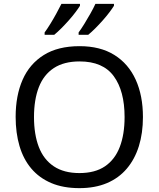

<svg xmlns="http://www.w3.org/2000/svg" viewBox="-20 -964 821 994"><path d="M720 -358Q720 -275 699 -207.5Q678 -140 636.5 -91Q595 -42 533.5 -16Q472 10 391 10Q307 10 245 -16.5Q183 -43 142 -91.5Q101 -140 81 -208Q61 -276 61 -359Q61 -469 97 -551Q133 -633 206.5 -679Q280 -725 392 -725Q499 -725 572 -679.5Q645 -634 682.5 -551.5Q720 -469 720 -358ZM156 -358Q156 -268 181 -203Q206 -138 258.5 -103Q311 -68 391 -68Q472 -68 523.5 -103Q575 -138 600 -203Q625 -268 625 -358Q625 -493 569 -569.5Q513 -646 392 -646Q311 -646 258.5 -611.5Q206 -577 181 -512.5Q156 -448 156 -358ZM570 -934Q562 -921 547 -901Q532 -881 512.5 -859Q493 -837 473.5 -817.5Q454 -798 437 -784H387V-796Q401 -815 417 -841Q433 -867 448.5 -894.5Q464 -922 474 -944H570ZM394 -934Q386 -921 371 -901Q356 -881 336.5 -859Q317 -837 297.5 -817.5Q278 -798 261 -784H211V-796Q225 -815 241 -841Q257 -867 272 -894.5Q287 -922 298 -944H394Z"/></svg>

Font: Noto Sans Armenian
Style: Regular
Weight: 400
Designer: Monotype Design Team
Foundry: Monotype Imaging Inc.
Version: Version 2.007